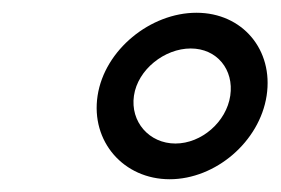

<svg xmlns="http://www.w3.org/2000/svg" viewBox="-20 -776 440 301"><path d="M133 -626C122 -554 174 -495 246 -495C318 -495 387 -554 398 -626C409 -698 360 -756 288 -756C216 -756 144 -698 133 -626ZM190 -626C196 -667 238 -700 279 -700C320 -700 347 -667 341 -626C335 -585 296 -551 255 -551C214 -551 184 -585 190 -626Z"/></svg>

Font: Charger Sport
Style: Obl
Weight: 400
Designer: Jasper
Foundry: Cannot Into Space Fonts
Version: Version 1.1